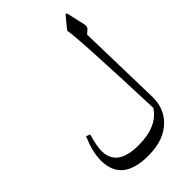

<svg xmlns="http://www.w3.org/2000/svg" viewBox="-307 -892 1297 1297"><g transform="rotate(-45 341.0 -244.0)"><path d="M306.2 292.5Q56.2 292.5 55.7 88.9Q55.7 45.9 68.4 -4.4Q79.6 -48.8 101.6 -98.6L129.4 -86.9Q105 -2.9 104.5 43.9Q103 196.8 311.5 195.8Q488.3 195.3 558.1 87.4Q532.7 -610.4 515.1 -692.9L581.5 -773.9Q594.2 -789.1 599.6 -766.1L625.5 -649.4Q634.8 -616.2 618.2 -602.1L591.8 -579.1L606.4 25.9Q609.4 134.3 543 205.1Q461.9 292.5 306.2 292.5Z"/></g></svg>

Font: Parastoo WOL
Style: WOL
Weight: 400
Foundry: Saber Rastikerdar (saber.rastikerdar@gmail.com)
Version: Version 1.0.0-alpha5